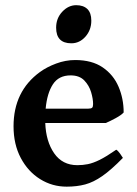

<svg xmlns="http://www.w3.org/2000/svg" viewBox="-20 -698 524 733"><path d="M234.4 14.6Q179.2 14.6 133.1 -14.2Q86.9 -43 59.3 -95Q31.7 -147 31.7 -215.8Q31.7 -349.6 132.3 -422.9Q158.2 -441.9 194.1 -455.3Q230 -468.8 267.1 -468.8Q331.1 -468.8 372.1 -440.7Q413.1 -412.6 432.6 -366.9Q452.1 -321.3 452.1 -268.6Q443.4 -258.8 421.4 -246.8Q399.4 -234.9 383.8 -228.5H152.8Q155.3 -158.2 186.8 -112.8Q218.3 -67.4 275.4 -67.4Q295.9 -67.4 315.4 -71.3Q335 -75.2 360.4 -87.6Q385.7 -100.1 423.8 -126.5Q430.2 -123 438.7 -111.1Q447.3 -99.1 449.2 -95.2Q404.3 -49.3 370.6 -25.9Q336.9 -2.4 305.2 6.1Q273.4 14.6 234.4 14.6ZM154.3 -283.2H316.9Q328.1 -283.2 331.8 -286.9Q335.4 -290.5 335.4 -300.8Q335.4 -320.3 327.9 -345.9Q320.3 -371.6 301.8 -390.9Q283.2 -410.2 249.5 -410.2Q204.1 -410.2 181.9 -376Q159.7 -341.8 154.3 -283.2ZM252.4 -532.7Q194.3 -532.7 194.3 -592.3Q194.3 -628.4 217.8 -653.3Q241.2 -678.2 271 -678.2Q298.3 -678.2 313.5 -663.6Q328.6 -648.9 328.6 -619.1Q328.6 -583.5 306.2 -558.1Q283.7 -532.7 252.4 -532.7Z"/></svg>

Font: David Libre
Style: Bold
Weight: 700
Designer: Ismar David, J. Victor Gaultney, Annie Olsen and Meir Sadan
Foundry: Monotype Imaging Inc. & SIL International
Version: Version 1.100; ttfautohint (v1.8.4.7-5d5b)